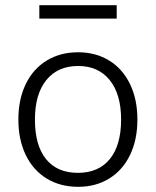

<svg xmlns="http://www.w3.org/2000/svg" viewBox="-20 -715 602 742"><path d="M51 -253Q51 -331 79.5 -390Q108 -449 160.5 -481Q213 -513 282 -513Q350 -513 402 -481Q454 -449 482.5 -390Q511 -331 511 -253Q511 -175 482.5 -116Q454 -57 402 -25Q350 7 282 7Q213 7 160.5 -25Q108 -57 79.5 -116Q51 -175 51 -253ZM448 -253Q448 -351 404 -405.5Q360 -460 282 -460Q203 -460 159 -405.5Q115 -351 115 -253Q115 -153 158 -100Q201 -47 281 -47Q361 -47 404.5 -100.5Q448 -154 448 -253ZM132 -695H431V-643H132Z"/></svg>

Font: Muli Light
Style: Regular
Weight: 300
Designer: Vernon Adams
Foundry: Vernon Adams
Version: Version 2.100